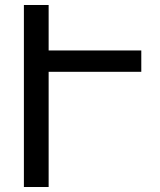

<svg xmlns="http://www.w3.org/2000/svg" viewBox="-20 -749 642 769"><path d="M75.7 -729H174.8V-546.9H545.9V-461.4H174.8V0H75.7Z"/></svg>

Font: Vazir Code Hack
Style: Code-Hack
Weight: 400
Foundry: DejaVu fonts team - Redesigned by Saber Rastikerdar
Version: Version 1.1.2